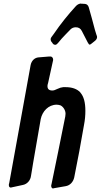

<svg xmlns="http://www.w3.org/2000/svg" viewBox="-20 -1064 568 1084"><path d="M310 -824C321 -838 334 -853 348 -867L378 -898C386 -906 396 -910 408 -910C424 -910 435 -903 442 -889L475 -825C480 -816 483 -812 486 -812C489 -812 492 -814 497 -818L517 -834C524 -840 528 -847 528 -855C528 -859 527 -862 525 -866L516 -895C505 -938 493 -981 481 -1023C478 -1034 470 -1041 460 -1042C455 -1042 451 -1042 448 -1043H440L436 -1044C426 -1043 416 -1038 408 -1029C365 -982 322 -929 284 -873L270 -854C267 -850 266 -846 266 -842C266 -835 269 -829 274 -824L279 -817L277 -818C282 -813 287 -811 291 -811C296 -811 302 -814 306 -820ZM304 -562C292 -556 283 -553 276 -553C257 -553 248 -561 248 -578C248 -582 249 -588 251 -594V-593L278 -716C279 -719 280 -723 280 -727C280 -736 275 -745 264 -745H258L197 -740C175 -738 158 -721 153 -697L32 -30C30 -26 30 -22 30 -19C30 -10 34 -5 41 -5C43 -5 46 -6 50 -7L110 -20C134 -25 152 -46 155 -71C158 -91 163 -116 167 -144C178 -210 193 -297 210 -392C219 -435 253 -473 300 -473C308 -473 315 -471 322 -469C339 -460 350 -440 350 -422C350 -413 348 -402 345 -389C321 -268 296 -146 271 -25C270 -21 269 -18 269 -15C269 -6 274 0 279 0C281 0 284 -1 288 -2L351 -13C375 -17 393 -36 399 -62C419 -160 437 -258 454 -357C460 -387 462 -414 462 -438C462 -486 453 -520 433 -542H434C415 -562 387 -572 350 -572H337C327 -571 316 -568 304 -562Z"/></svg>

Font: Bangerz
Style: Regular
Weight: 400
Designer: vernon adams
Foundry: Vernon Adams
Version: Version 2.10;December 28, 2023;FontCreator 13.0.0.2683 64-bi